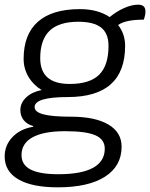

<svg xmlns="http://www.w3.org/2000/svg" viewBox="-37 -599 642 821"><path d="M578 -515Q500 -515 468 -492Q498 -454 498 -403Q498 -184 253 -184Q111 -184 111 -141Q111 -120 149 -110Q187 -100 266 -100Q370 -100 426.5 -66.5Q483 -33 483 28Q483 111 412 156.5Q341 202 210 202Q100 202 41.5 168Q-17 134 -17 70Q-17 22 16.5 -13Q50 -48 105 -57V-60Q79 -67 64.5 -85Q50 -103 50 -128Q50 -159 75 -182.5Q100 -206 141 -214Q105 -236 84.5 -271Q64 -306 64 -347Q64 -452 125 -506Q186 -560 305 -560Q381 -560 432 -526Q461 -550 493.5 -564.5Q526 -579 554 -579Q585 -579 585 -550Q585 -535 578 -515ZM427 -403Q427 -456 395.5 -481Q364 -506 298 -506Q215 -506 175 -467.5Q135 -429 135 -350Q135 -240 261 -240Q347 -240 387 -279.5Q427 -319 427 -403ZM55 64Q55 106 94 126Q133 146 213 146Q311 146 361 118.5Q411 91 411 37Q411 -3 371 -20.5Q331 -38 241 -38Q150 -38 102.5 -12Q55 14 55 64Z"/></svg>

Font: Krub
Style: Italic
Weight: 400
Italic angle: -8°
Designer: Ekaluck Peanpanawate
Foundry: Cadson Demak Co.,Ltd.
Version: Version 1.000; ttfautohint (v1.6)